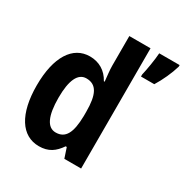

<svg xmlns="http://www.w3.org/2000/svg" viewBox="-176 -966 1010 1051"><g transform="rotate(30 329.5 -441.0)"><path d="M213 -56C273 -56 309 -82 341 -129H348L369 -66H475V-826H341V-640C341 -607 346 -576 349 -542H344C316 -594 269 -622 211 -622C104 -622 37 -520 37 -339C37 -159 103 -56 213 -56ZM659 -816V-826H530C528 -787 515 -711 507 -679V-666H591C619 -711 645 -768 659 -816ZM255 -167C202 -167 174 -225 174 -340C174 -450 201 -508 254 -508C319 -508 344 -457 344 -349V-322C342 -216 317 -167 255 -167Z"/></g></svg>

Font: Noto Sans Malayalam UI Condensed
Style: Bold
Weight: 700
Width: 3
Designer: Jelle Bosma - Monotype Design Team
Foundry: Monotype Imaging Inc.
Version: Version 2.104